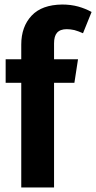

<svg xmlns="http://www.w3.org/2000/svg" viewBox="-20 -829 425 849"><path d="M275 -700Q291 -700 309 -696Q327 -691 347 -682L385 -776Q358 -791 326 -800Q293 -809 255 -809Q165 -808 120 -760Q74 -711 74 -632V-567H5V-463H74V0H219V-463H309L325 -567H219V-637Q219 -669 232 -684Q246 -700 275 -700Z"/></svg>

Font: Glow Sans SC Compressed
Style: Bold
Weight: 700
Width: 2
Designer: Ryoko NISHIZUKA (kana, bopomofo & ideographs); Paul D. Hunt (Latin, Greek & Cyrillic); Sandoll Communications, Soo-young
Version: Version 0.93